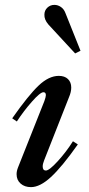

<svg xmlns="http://www.w3.org/2000/svg" viewBox="-20 -759 365 787"><path d="M48 -45Q48 -58 54 -73L162 -345Q168 -362 168 -369Q168 -381 158 -381Q145 -381 111 -342.5Q77 -304 49 -261L30 -274Q96 -368 138 -408Q180 -448 221 -448Q245 -448 258.5 -435Q272 -422 272 -400Q272 -382 263 -361L161 -102Q155 -87 155 -77Q155 -60 168 -60Q182 -60 217 -98.5Q252 -137 279 -180L299 -167Q234 -75 189 -33.5Q144 8 107 8Q81 8 64.5 -6.5Q48 -21 48 -45ZM178 -659Q161 -679 162 -699Q162 -716 174 -727.5Q186 -739 203 -739Q217 -739 229.5 -730.5Q242 -722 248 -706L310 -551L288 -540Z"/></svg>

Font: Ibarra Real Nova SemiBold
Style: Italic
Weight: 600
Italic angle: -22°
Designer: Jose Maria Ribagorda & Octavio Pardo
Foundry: Octavio Pardo
Version: Version 1.014